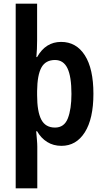

<svg xmlns="http://www.w3.org/2000/svg" viewBox="-20 -780 568 1040"><path d="M486 -272Q486 -137 439.5 -63.5Q393 10 313 10Q269 10 235.5 -11Q202 -32 181 -69H176Q178 -46 180 -23.5Q182 -1 182 15V240H65V-760H181V-561Q181 -538 180 -514.5Q179 -491 177 -471H181Q227 -553 311 -553Q393 -553 439.5 -480.5Q486 -408 486 -272ZM367 -271Q367 -365 345.5 -410Q324 -455 278 -455Q227 -455 204.5 -414.5Q182 -374 181 -287V-265Q181 -176 203.5 -132.5Q226 -89 278 -89Q328 -89 347.5 -139Q367 -189 367 -271Z"/></svg>

Font: Noto Sans Hebrew Condensed SemiBold
Style: Regular
Weight: 600
Width: 3
Designer: Monotype Design Team
Foundry: Monotype Imaging Inc.
Version: Version 2.004; ttfautohint (v1.8.4.7-5d5b)